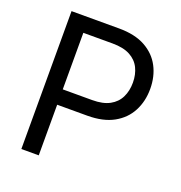

<svg xmlns="http://www.w3.org/2000/svg" viewBox="-131 -840 896 952"><g transform="rotate(20 317.0 -364.0)"><path d="M85.4 0V-727.5H336.4Q419.9 -727.5 474.9 -697.3Q529.8 -667 556.9 -615.2Q584 -563.5 584 -498Q584 -432.6 556.6 -380.4Q529.3 -328.1 474.4 -297.6Q419.4 -267.1 335.9 -267.1H153.8V-348.1H332.5Q389.2 -348.1 424.3 -367.4Q459.5 -386.7 476.1 -420.7Q492.7 -454.6 492.7 -498Q492.7 -541 476.1 -574.7Q459.5 -608.4 424.1 -627.4Q388.7 -646.5 331.5 -646.5H177.2V0Z"/></g></svg>

Font: Inter 17pt
Style: Regular
Weight: 400
Version: Version 4.001;git-66647c0bb